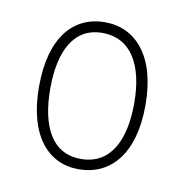

<svg xmlns="http://www.w3.org/2000/svg" viewBox="-50 -768 420 437"><g transform="rotate(10 159.5 -550.0)"><path d="M158 -380C231 -380 283 -436 283 -550C283 -663 231 -720 160 -720C87 -720 37 -664 37 -550C37 -436 88 -380 158 -380ZM159 -404C92 -404 63 -463 63 -550C63 -636 92 -695 158 -695C226 -695 257 -636 257 -550C257 -463 227 -404 159 -404Z"/></g></svg>

Font: Noto Serif Sinhala SemiCondensed Thin
Style: Regular
Weight: 100
Width: 4
Designer: Jelle Bosma - Monotype Design Team
Foundry: Monotype Imaging Inc.
Version: Version 2.007